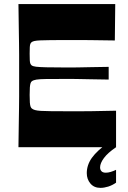

<svg xmlns="http://www.w3.org/2000/svg" viewBox="-20 -720 628 939"><path d="M70.2 0Q71.2 -72 71.9 -118Q72.6 -164 73.1 -194.5Q73.6 -225 73.6 -247.5Q73.6 -270 73.6 -293.5Q73.6 -317 73.6 -350Q73.6 -383 73.6 -406.5Q73.6 -430 73.6 -452.5Q73.6 -475 73.1 -505.5Q72.6 -536 71.9 -582Q71.2 -628 70.2 -700H543.6L541.6 -522.1Q499.5 -522.8 471.3 -523.1Q443.1 -523.4 420.4 -523.8Q397.8 -524.1 373.6 -524.1Q349.5 -524.1 316.1 -524.1Q264.8 -524.1 231.4 -523.8Q198.1 -523.4 178.6 -522.6Q159 -521.8 148.9 -519.6Q138.7 -517.4 134.3 -513.4Q130.7 -510.7 128.5 -505.4Q126.3 -500.1 125.7 -489.2Q125 -478.2 125 -457.1Q125 -436.2 125.7 -425.1Q126.3 -414 128.5 -409Q130.7 -404 134.3 -400.7Q140.3 -395.7 156.2 -393.7Q172.1 -391.7 206.1 -390.9Q240.2 -390 300.6 -390Q322.2 -390 336.9 -390Q351.5 -390 370.2 -390.5Q388.9 -391 421.5 -391.5Q454.2 -392 511.5 -393V-330.9Q454.2 -331.9 421.5 -332.4Q388.9 -332.9 370.2 -333.4Q351.5 -333.9 336.9 -333.9Q322.2 -333.9 300.6 -333.9Q240.2 -333.9 206.8 -333.6Q173.4 -333.2 158.2 -330.7Q143 -328.2 135.7 -322.6Q131.3 -319.2 129.2 -312.2Q127 -305.3 126 -292.3Q125 -279.4 125 -255.9Q125 -231.8 126 -218.8Q127 -205.9 129.2 -199.6Q131.3 -193.3 135.7 -189.3Q141.4 -184.6 151.2 -181.8Q161.1 -178.9 180.2 -177.7Q199.4 -176.6 232.1 -176.2Q264.8 -175.9 316.1 -175.9Q351.1 -175.9 376.3 -175.9Q401.4 -175.9 424.4 -176.2Q447.4 -176.6 476.1 -177.2Q504.8 -177.9 547.6 -178.6V0ZM471.1 198.8Q440.1 198.8 422.2 177.6Q404.4 156.4 404.4 126.7Q404.4 87 429.4 51.8Q454.5 16.6 510.8 -23.4L547.6 0Q507.2 27.3 488.4 52.8Q469.5 78.3 469.5 98.6Q469.5 110 476.2 117.3Q482.9 124.6 497.5 124.6Q508.5 124.6 521.4 120.8Q534.2 116.9 547.6 110.6V173.4Q528.9 186.4 509 192.6Q489.1 198.8 471.1 198.8Z"/></svg>

Font: Ojuju ExtraLight
Style: Regular
Weight: 200
Designer: Chisaokwu Joboson, Mirko Velimirovic
Foundry: Udi Foundry
Version: Version 1.000